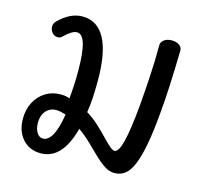

<svg xmlns="http://www.w3.org/2000/svg" viewBox="-90 -689 861 804"><g transform="rotate(15 340.0 -287.5)"><path d="M151 12Q102 12 72 -21.5Q42 -55 42 -109Q42 -150 58.5 -181Q75 -212 103.5 -230Q132 -248 169 -248Q180 -248 190 -246.5Q200 -245 208 -241Q211 -268 212.5 -298Q214 -328 214 -361Q214 -440 202.5 -478.5Q191 -517 168 -517Q147 -517 115 -486Q107 -476 94 -476Q79 -476 69.5 -488Q60 -500 60 -513Q60 -527 70 -537Q120 -587 173 -587Q238 -587 271 -526Q304 -465 304 -344Q304 -305 302 -269.5Q300 -234 295 -205Q323 -188 346.5 -166.5Q370 -145 389.5 -124.5Q409 -104 423.5 -91Q438 -78 447 -78Q465 -78 478 -130Q491 -182 501 -291Q506 -352 510 -418.5Q514 -485 514 -554Q514 -568 527 -577.5Q540 -587 560 -587Q580 -587 593 -577.5Q606 -568 605 -554Q603 -466 600 -401.5Q597 -337 592 -284Q585 -201 574.5 -144.5Q564 -88 550 -53.5Q536 -19 516.5 -3.5Q497 12 470 12Q448 12 426 -2.5Q404 -17 381 -39.5Q358 -62 333 -86Q308 -110 281 -129Q244 12 151 12ZM144 -50Q167 -50 184 -81Q201 -112 210 -172Q183 -180 169 -180Q141 -180 124 -160.5Q107 -141 107 -109Q107 -83 117.5 -66.5Q128 -50 144 -50Z"/></g></svg>

Font: Playpen Sans Thai
Style: Regular
Weight: 400
Designer: Sirin Gunkloy, Laura Meseguer, Veronika Burian, José Scaglione
Foundry: TypeTogether
Version: Version 2.000